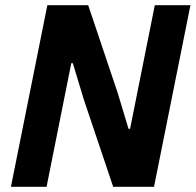

<svg xmlns="http://www.w3.org/2000/svg" viewBox="-20 -718 752 738"><path d="M415 0H572L712 -698H575L480 -223H474L432 -362L319 -698H162L22 0H159L254 -475H260L302 -336Z"/></svg>

Font: Braiins Sans
Style: Bold Italic
Weight: 700
Italic angle: -11.31°
Designer: Mike Abbink, Paul van der Laan, Pieter van Rosmalen, Jiri Chlebus, Lubos Buracinsky
Foundry: Bold Monday, Sudetype
Version: Version 1.000;hotconv 1.0.109;makeotfexe 2.5.65596